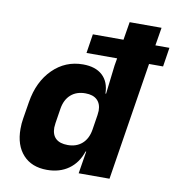

<svg xmlns="http://www.w3.org/2000/svg" viewBox="-82 -805 823 889"><g transform="rotate(10 329.0 -360.0)"><path d="M658 -645 644 -555H578L490 0H345L362 -105H359Q341 -50 299 -20Q257 10 197 10Q125 10 84.5 -34.5Q44 -79 44 -156Q44 -182 48 -205L61 -285Q77 -383 136 -441.5Q195 -500 278 -500Q337 -500 369.5 -470Q402 -440 403 -385H406L422 -520L428 -555H284L298 -645H442L456 -730H606L592 -645ZM384 -280Q386 -294 386 -301Q386 -334 367 -352Q348 -370 312 -370Q270 -370 243.5 -346.5Q217 -323 210 -280L199 -210Q197 -194 197 -189Q197 -155 216 -137.5Q235 -120 272 -120Q313 -120 339.5 -143.5Q366 -167 373 -210Z"/></g></svg>

Font: JetBrains Mono Extra Bold
Style: Italic
Weight: 800
Italic angle: -9°
Monospace: yes
Designer: Philipp Nurullin, Konstantin Bulenkov
Foundry: JetBrains
Version: 2.002